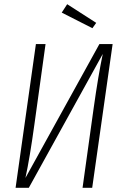

<svg xmlns="http://www.w3.org/2000/svg" viewBox="-20 -894 589 914"><path d="M299.8 -874 438 -785.2 419.9 -759.8 273.9 -834ZM516.1 -684.1 418.9 0H373L425.8 -378.9Q447.8 -535.6 469.2 -637.2L117.2 0H54.2L150.9 -684.1H196.8L144 -303.2Q122.1 -143.6 101.1 -46.9L453.1 -684.1Z"/></svg>

Font: Fira Sans Compressed ExtraLight
Style: Italic
Weight: 250
Width: 3
Italic angle: -8°
Designer: Carrois Corporate & Edenspiekermann AG
Foundry: Carrois Corporate GbR & Edenspiekermann AG
Version: Version 4.203;PS 004.203;hotconv 1.0.88;makeotf.lib2.5.64775